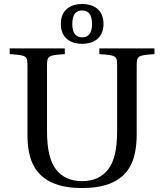

<svg xmlns="http://www.w3.org/2000/svg" viewBox="-20 -937 831 972"><path d="M288 -816C288 -741 342 -715 396 -715C450 -715 504 -741 504 -816C504 -891 450 -917 396 -917C342 -917 288 -891 288 -816ZM346 -816C346 -868 368 -884 396 -884C424 -884 446 -868 446 -816C446 -764 424 -748 396 -748C368 -748 346 -764 346 -816ZM29 -663C117 -657 119 -655 119 -599V-253C119 -194 129 -141 146 -107C192 -9 297 15 395 15C494 15 599 -8 645 -107C662 -142 672 -195 672 -255V-599C672 -655 675 -657 762 -663V-692H483V-663C571 -657 573 -655 573 -599V-275C573 -180 558 -120 528 -80C497 -40 453 -20 395 -20C338 -20 294 -40 263 -80C233 -120 218 -180 218 -275V-599C218 -655 221 -657 308 -663V-692H29Z"/></svg>

Font: Lingua Franca
Style: Regular
Weight: 400
Version: Version 1.19